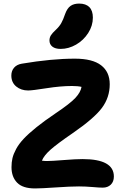

<svg xmlns="http://www.w3.org/2000/svg" viewBox="-20 -1077 679 1067"><path d="M316.9 -805.2Q287.1 -805.2 271 -817.9Q254.9 -830.6 254.9 -852.1Q254.9 -867.7 262.7 -880.4Q270.5 -893.1 288.1 -909.2Q309.6 -929.2 320.3 -948.2Q331.1 -967.3 341.8 -999Q353.5 -1031.2 372.1 -1044.2Q390.6 -1057.1 419.9 -1057.1Q457 -1057.1 476.6 -1037.4Q496.1 -1017.6 496.1 -979Q496.1 -934.1 470.2 -893.6Q444.3 -853 402.8 -829.1Q361.3 -805.2 316.9 -805.2ZM174.8 -29.8Q106 -29.8 75 -62Q43.9 -94.2 43.9 -147.9Q43.9 -175.3 49.3 -198.2Q54.7 -221.2 69.8 -249.3Q85 -277.3 111.8 -305.9Q138.7 -334.5 182.6 -369.9Q226.6 -405.3 288.1 -446.8Q369.1 -501 398.7 -532.7Q428.2 -564.5 433.1 -594.2Q412.6 -599.1 379.9 -599.1Q317.4 -599.1 238.3 -586.7Q159.2 -574.2 136.2 -574.2Q97.2 -574.2 70.1 -596.4Q43 -618.7 43 -657.2Q43 -683.1 58.1 -700.7Q73.2 -718.3 101.1 -723.1Q267.1 -751 396 -751Q494.1 -751 542 -714.1Q589.8 -677.2 589.8 -608.9Q589.8 -535.6 546.4 -477.3Q502.9 -418.9 383.8 -336.9Q296.9 -277.3 260.5 -244.9Q224.1 -212.4 212.9 -184.1Q228.5 -182.1 240.2 -182.1Q266.6 -182.1 333.7 -187.5Q400.9 -192.9 439 -192.9Q612.8 -192.9 612.8 -96.2Q612.8 -67.4 595.7 -50.8Q578.6 -34.2 550.8 -34.2Q532.7 -34.2 493.9 -37.6Q455.1 -41 418.9 -41Q371.6 -41 290 -35.4Q208.5 -29.8 174.8 -29.8Z"/></svg>

Font: Shantell Sans Bouncy
Style: Bold
Weight: 700
Designer: Stephen Nixon, Anya Danilova, Shantell Martin
Foundry: Arrow Type
Version: Version 1.006;[9816181b4]